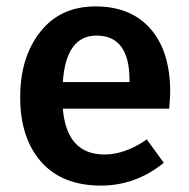

<svg xmlns="http://www.w3.org/2000/svg" viewBox="-20 -564 589 599"><path d="M511 -277Q511 -267 508 -225H176Q188 -82 306 -82Q370 -82 438 -129L491 -56Q403 15 295 15Q174 15 108.5 -59Q43 -133 43 -261Q43 -385 105.5 -464.5Q168 -544 278 -544Q389 -544 450 -473.5Q511 -403 511 -277ZM384 -308V-314Q384 -453 281 -453Q186 -453 176 -308Z"/></svg>

Font: FiraGO Medium
Style: Regular
Weight: 500
Designer: bBox Type
Foundry: bBox Type GmbH
Version: Version 1.001;PS 001.001;hotconv 1.0.88;makeotf.lib2.5.64775